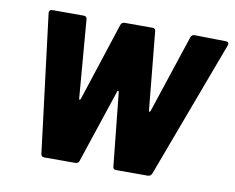

<svg xmlns="http://www.w3.org/2000/svg" viewBox="-63 -595 827 675"><g transform="rotate(10 351.0 -257.5)"><path d="M134 0H245C252 0 258 -4 259 -11L346 -272C347 -277 351 -277 352 -272L379 -10C380 -3 383 0 390 0H503C510 0 515 -3 518 -10L701 -500C704 -509 699 -513 692 -513L580 -515C573 -515 568 -511 566 -504L474 -226C472 -221 468 -221 468 -226L441 -504C441 -511 437 -515 430 -515H330C323 -515 318 -511 316 -504L225 -225C223 -220 219 -220 219 -225L196 -504C196 -511 191 -515 184 -515H73C65 -515 60 -511 61 -502L122 -10C123 -3 127 0 134 0Z"/></g></svg>

Font: Barlow Semi Condensed
Style: Bold Italic
Weight: 700
Width: 4
Italic angle: -7°
Designer: Jeremy Tribby
Foundry: Tribby Type
Version: Version 1.422;hotconv 1.0.109;makeotfexe 2.5.65596